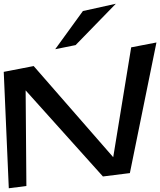

<svg xmlns="http://www.w3.org/2000/svg" viewBox="-75 -972 856 1026"><path d="M619 -47 761 -745 626 -719 530 -132 105 -619 -55 -588 -28 34 66 22 62 -489 475 -29ZM544 -952 368 -913 220 -709 329 -731Z"/></svg>

Font: Gamestation Warped
Style: Regular
Weight: 400
Designer: Jonas Hecksher
Foundry: Jonas Hecksher, Playtypeª, e-types AS
Version: Version 1.003